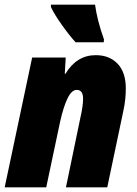

<svg xmlns="http://www.w3.org/2000/svg" viewBox="-23 -798 584 818"><path d="M419 -618 420 -630Q405 -672 395.5 -709.5Q386 -747 382 -778H194V-768Q209 -736 241.5 -690.5Q274 -645 299 -618ZM174 0 233 -279Q247 -342 264.5 -378.5Q282 -415 304 -415Q331 -415 331 -377Q331 -362 328 -341.5Q325 -321 321 -304L258 0H434L502 -323Q508 -350 510.5 -374.5Q513 -399 513 -421Q513 -490 478 -526.5Q443 -563 385 -563Q304 -563 256 -484H253L257 -553H114L-3 0Z"/></svg>

Font: Noto Sans Display SemiCondensed Black
Style: Italic
Weight: 900
Width: 4
Designer: Monotype Design team
Foundry: Monotype Imaging Inc.
Version: 1.000